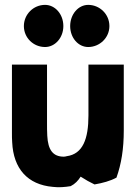

<svg xmlns="http://www.w3.org/2000/svg" viewBox="-20 -748 566 788"><path d="M78 -641C78 -593 117 -555 165 -555C206 -555 240 -593 240 -641C240 -690 206 -728 165 -728C117 -728 78 -689 78 -641ZM268 -641C268 -593 301 -555 342 -555C389 -555 429 -593 429 -641C429 -690 389 -728 342 -728C301 -728 268 -689 268 -641ZM368 9C402 3 432 -5 458 -19C478 -75 488 -137 488 -213V-483H343V-274C343 -178 320 -116 254 -107C250 -106 246 -105 242 -105C197 -105 177 -133 174 -191C173 -208 173 -225 173 -243V-483H29V-203C29 -190 29 -176 30 -164C35 -56 93 10 197 19C221 22 246 20 270 16C288 7 301 -7 311 -23C331 -10 349 0 368 9Z"/></svg>

Font: Bluebird
Style: SfBdNrw
Weight: 700
Designer: Jasper
Foundry: Cannot Into Space Fonts
Version: Version 0.98